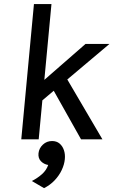

<svg xmlns="http://www.w3.org/2000/svg" viewBox="-20 -704 573 970"><path d="M389.5 0 251.5 -245.5 194 -197 175.5 0H87.5L151.5 -683.5H240L204 -300.5L412 -482H533L320 -302.5L497.5 0ZM202.5 246.5 141 210.5Q170 195.5 192.2 175.8Q214.5 156 223.5 129.5Q201 125.5 186.5 110.2Q172 95 174.5 70Q177.5 44.5 196.8 26.5Q216 8.5 243 8.5Q266 8.5 281 21.2Q296 34 303 54.8Q310 75.5 307.5 100.5Q305 127 292 154.8Q279 182.5 256.5 206.5Q234 230.5 202.5 246.5Z"/></svg>

Font: Karla Medium
Style: Italic
Weight: 500
Italic angle: -8°
Designer: Jonathan Pinhorn
Version: Version 2.001